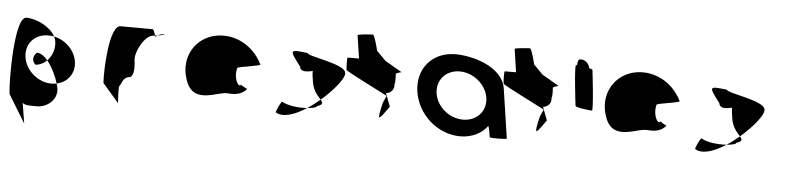

<svg xmlns="http://www.w3.org/2000/svg" viewBox="-47 -895 5441 1331"><g transform="rotate(5 2673.0 -229.5)"><path d="M28 -12 147 183 124 40C141 58 171 56 211 56C288 63 368 2 355 -80C353 -90 351 -101 347 -113C335 -111 324 -109 311 -109C217 -109 130 -184 116 -275C102 -366 164 -440 260 -440C274 -440 288 -439 301 -436C267 -501 171 -549 98 -549C14 -549 16 -92 28 -12ZM189 -230C220 -232 247 -246 268 -267C245 -295 218 -314 192 -314C160 -284 166 -250 189 -230ZM268 -267C303 -225 333 -161 347 -113C424 -129 472 -196 460 -275C448 -353 382 -419 301 -436C307 -425 310 -414 312 -403C320 -353 302 -301 268 -267Z M670 -145 783 -14C784 -6 772 -135 783 -135C792 -142 798 -194 843 -201C873 -201 880 -258 871 -318C862 -378 929 -501 985 -501C985 -501 990 -502 998 -503C993 -520 984 -546 978 -546C978 -546 836 -547 754 -547C674 -547 663 -225 670 -145ZM998 -503C1000 -498 1001 -494 1001 -491C1001 -494 1006 -500 1014 -505C1008 -504 1003 -504 998 -503ZM1014 -505C1043 -510 1081 -517 1054 -517C1038 -517 1024 -511 1014 -505Z M1251 -196C1314 -52 1474 -160 1540 -148C1591 -144 1636 -152 1666 -191C1658 -193 1622 -212 1623 -217C1605 -188 1565 -257 1585 -330C1595 -340 1754 -358 1742 -368C1674 -506 1531 -570 1399 -535C1254 -493 1188 -341 1251 -196ZM1623 -218V-217ZM1667 -192 1666 -191C1668 -191 1668 -191 1667 -190Z M1878 -46C1930 -14 2012 -43 2092 -95C2035 -91 1956 -98 1916 -124C1908 -124 1876 -56 1878 -46ZM2017 -378C2023 -340 2064 -344 2108 -354C2107 -333 2112 -306 2116 -279C2125 -218 2160 -184 2180 -161C2271 -239 2342 -329 2333 -362C2323 -424 2066 -450 2062 -475C1934 -490 1932 -490 2017 -378ZM2092 -95C2131 -98 2159 -105 2158 -114C2202 -128 2197 -140 2180 -161C2152 -137 2122 -114 2092 -95Z M2341 -382C2343 -371 2641 -226 2633 -226L2611 -177C2577 -34 2591 -54 2662 -154L2627 -246C2643 -246 2688 -261 2680 -314C2687 -314 2685 -371 2683 -382C2681 -392 2728 -400 2721 -400L2604 -468L2540 -533C2539 -540 2513 -642 2502 -642C2491 -642 2395 -636 2396 -628L2420 -468H2342C2335 -468 2339 -392 2341 -382Z M2843 -274C2867 -118 3006 8 3166 8C3247 8 3315 -28 3353 -80C3360 -76 3370 -4 3370 -4C3371 3 3490 2 3489 -5L3438 -347C3415 -500 3199 -558 3080 -556C2920 -554 2819 -430 2843 -274ZM2977 -274C2963 -366 3028 -440 3124 -440C3219 -440 3309 -366 3323 -274C3337 -184 3272 -109 3175 -109C3076 -109 2991 -184 2977 -274Z M3434 -382C3436 -371 3734 -226 3726 -226L3704 -177C3670 -34 3684 -54 3755 -154L3720 -246C3736 -246 3781 -261 3773 -314C3780 -314 3778 -371 3776 -382C3774 -392 3821 -400 3814 -400L3697 -468L3633 -533C3632 -540 3606 -642 3595 -642C3584 -642 3488 -636 3489 -628L3513 -468H3435C3428 -468 3432 -392 3434 -382Z M3944 -272C3946 -260 4047 -249 4060 -249C4072 -249 4041 -518 4039 -530C4038 -534 4028 -538 4015 -541C4015 -548 4012 -556 4007 -564C3993 -588 3964 -602 3942 -594C3936 -594 3931 -578 3930 -554H3923C3910 -554 3942 -284 3944 -272Z M4169 -196C4232 -52 4392 -160 4458 -148C4509 -144 4554 -152 4584 -191C4576 -193 4540 -212 4541 -217C4523 -188 4483 -257 4503 -330C4513 -340 4672 -358 4660 -368C4592 -506 4449 -570 4317 -535C4172 -493 4106 -341 4169 -196ZM4541 -218V-217ZM4585 -192 4584 -191C4586 -191 4586 -191 4585 -190Z M4796 -46C4848 -14 4930 -43 5010 -95C4953 -91 4874 -98 4834 -124C4826 -124 4794 -56 4796 -46ZM4935 -378C4941 -340 4982 -344 5026 -354C5025 -333 5030 -306 5034 -279C5043 -218 5078 -184 5098 -161C5189 -239 5260 -329 5251 -362C5241 -424 4984 -450 4980 -475C4852 -490 4850 -490 4935 -378ZM5010 -95C5049 -98 5077 -105 5076 -114C5120 -128 5115 -140 5098 -161C5070 -137 5040 -114 5010 -95Z"/></g></svg>

Font: Ampere
Style: SCRevIta
Weight: 400
Version: Version 1